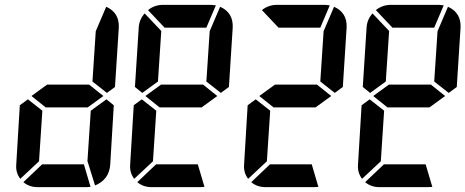

<svg xmlns="http://www.w3.org/2000/svg" viewBox="-20 -770 1915 790"><path d="M374 -641.6 417 -742.2Q471.7 -717.8 468.8 -656.2L453.1 -412.1L419.9 -387.7L360.4 -434.6ZM353.5 -314.5 418 -361.3 448.2 -336.9 433.6 -93.8Q429.7 -31.2 371.1 -6.8L339.8 -107.4ZM153.3 -93.8H325.2L352.5 -1L334 0H134.8Q100.6 0 76.2 -20.5ZM140.6 -106.4 63.5 -34.2Q43.9 -59.6 46.9 -93.8L61.5 -336.9L94.7 -361.3L154.3 -314.5ZM109.4 -375 173.8 -421.9H346.7L405.3 -375L340.8 -328.1H168Z M829.1 -656.2H657.2L588.9 -728.5Q616.2 -750 650.4 -750H849.6L868.2 -748ZM842.8 -641.6 885.7 -742.2Q940.4 -717.8 937.5 -656.2L921.9 -412.1L888.7 -387.7L829.1 -434.6ZM622.1 -93.8H793.9L821.3 -1L802.7 0H603.5Q569.3 0 544.9 -20.5ZM609.4 -106.4 532.2 -34.2Q512.7 -59.6 515.6 -93.8L530.3 -336.9L563.5 -361.3L623 -314.5ZM629.9 -434.6 565.4 -387.7 535.2 -412.1 550.8 -656.2Q552.7 -689.5 575.2 -714.8L643.6 -642.6ZM578.1 -375 642.6 -421.9H815.4L874 -375L809.6 -328.1H636.7Z M1297.9 -656.2H1126L1057.6 -728.5Q1085 -750 1119.1 -750H1318.4L1336.9 -748ZM1311.5 -641.6 1354.5 -742.2Q1409.2 -717.8 1406.2 -656.2L1390.6 -412.1L1357.4 -387.7L1297.9 -434.6ZM1090.8 -93.8H1262.7L1290 -1L1271.5 0H1072.3Q1038.1 0 1013.7 -20.5ZM1078.1 -106.4 1001 -34.2Q981.4 -59.6 984.4 -93.8L999 -336.9L1032.2 -361.3L1091.8 -314.5ZM1046.9 -375 1111.3 -421.9H1284.2L1342.8 -375L1278.3 -328.1H1105.5Z M1766.6 -656.2H1594.7L1526.4 -728.5Q1553.7 -750 1587.9 -750H1787.1L1805.7 -748ZM1780.3 -641.6 1823.2 -742.2Q1877.9 -717.8 1875 -656.2L1859.4 -412.1L1826.2 -387.7L1766.6 -434.6ZM1559.6 -93.8H1731.4L1758.8 -1L1740.2 0H1541Q1506.8 0 1482.4 -20.5ZM1546.9 -106.4 1469.7 -34.2Q1450.2 -59.6 1453.1 -93.8L1467.8 -336.9L1501 -361.3L1560.5 -314.5ZM1567.4 -434.6 1502.9 -387.7 1472.7 -412.1 1488.3 -656.2Q1490.2 -689.5 1512.7 -714.8L1581.1 -642.6ZM1515.6 -375 1580.1 -421.9H1752.9L1811.5 -375L1747.1 -328.1H1574.2Z"/></svg>

Font: 7-Segment
Style: Regular
Weight: 400
Designer: Jan Bobrowski
Version: Version 3.0